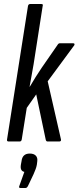

<svg xmlns="http://www.w3.org/2000/svg" viewBox="-20 -703 390 954"><path d="M23 0Q13 0 15 -10L119 -673Q121 -683 130 -683H185Q190 -683 192 -681Q194 -679 192 -673L147 -384Q142 -357 137.5 -330.5Q133 -304 127 -272H128Q142 -296 157 -320Q172 -344 187 -366L266 -480Q268 -484 271 -486Q274 -488 277 -488H343Q349 -488 350 -485Q351 -482 349 -478L217 -299L283 -10Q284 -5 281.5 -2.5Q279 0 275 0H216Q209 0 207 -10L160 -234L113 -167L88 -10Q86 0 78 0ZM81 231Q72 231 76 221L101 151Q90 149 85.5 140Q81 131 84 114L87 98Q91 60 128 60Q148 60 158 70.5Q168 81 165 100L163 116Q161 127 157 137.5Q153 148 147 162L119 221Q114 231 107 231Z"/></svg>

Font: Sofia Sans Extra Condensed Medium
Style: Italic
Weight: 500
Italic angle: -9°
Version: Version 4.100